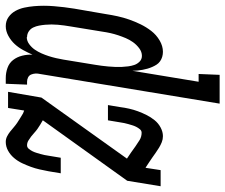

<svg xmlns="http://www.w3.org/2000/svg" viewBox="-93 -697 783 667"><g transform="rotate(90 298.5 -363.5)"><path d="M56 8Q38 8 24.5 -1.5Q11 -11 3 -25.5Q-5 -40 -8.5 -56.5Q-12 -73 -13.5 -90Q-15 -107 -15 -124.5Q-15 -142 -13.5 -159.5Q-12 -177 -10 -194.5Q-8 -212 -5 -230L14 -340Q17 -360 21.5 -380.5Q26 -401 33 -421Q40 -441 49.5 -460.5Q59 -480 72.5 -497.5Q86 -515 105.5 -526.5Q125 -538 145 -538Q154 -538 162.5 -535.5Q171 -533 178 -528Q185 -523 189.5 -516Q194 -509 197.5 -501Q201 -493 203.5 -484.5Q206 -476 207.5 -467.5Q209 -459 210 -450Q211 -441 211 -432L249 -662H222L225 -735H325L222 -111Q220 -103 220.5 -95Q221 -87 224 -80Q227 -73 234 -69.5Q241 -66 249 -66H259L256 8H236Q218 8 201 2Q184 -4 173.5 -17.5Q163 -31 158.5 -49Q154 -67 155 -85Q148 -69 139 -52.5Q130 -36 118 -23Q106 -10 89.5 -1Q73 8 56 8ZM94 -65Q107 -65 118.5 -73.5Q130 -82 137.5 -93Q145 -104 150.5 -116.5Q156 -129 160 -141.5Q164 -154 167 -167Q170 -180 172 -192L190 -302Q192 -314 193.5 -325.5Q195 -337 196 -348.5Q197 -360 197.5 -372Q198 -384 197.5 -395Q197 -406 195.5 -417.5Q194 -429 190.5 -439Q187 -449 179 -457Q171 -465 159 -465Q145 -465 132.5 -455.5Q120 -446 111.5 -434Q103 -422 97.5 -409Q92 -396 87.5 -382.5Q83 -369 80 -355.5Q77 -342 75 -328L57 -218Q55 -207 53.5 -195.5Q52 -184 51 -173Q50 -162 50 -151Q50 -140 51 -129Q52 -118 54 -107.5Q56 -97 60.5 -87.5Q65 -78 74 -72Q83 -66 94 -66Q94 -66 94 -65.5Q94 -65 94 -65ZM458 8Q448 8 439 3.5Q430 -1 422.5 -7Q415 -13 407.5 -19.5Q400 -26 392 -31.5Q384 -37 375.5 -42Q367 -47 359 -52L349 -56L340 0H284L304 -116L516 -413Q505 -420 494.5 -427.5Q484 -435 473.5 -442.5Q463 -450 451.5 -457Q440 -464 426 -464Q419 -464 414 -458Q409 -452 405.5 -445Q402 -438 400 -431Q398 -424 396 -417.5Q394 -411 392.5 -403.5Q391 -396 390 -389L383 -347H330L337 -389Q339 -405 342.5 -420.5Q346 -436 351.5 -451Q357 -466 364.5 -481Q372 -496 382.5 -509Q393 -522 408 -530Q423 -538 438 -538Q449 -538 459 -534Q469 -530 478 -524.5Q487 -519 495.5 -513Q504 -507 512.5 -501Q521 -495 529.5 -489.5Q538 -484 547 -478H548L556 -530H612L593 -414L383 -121L384 -120Q391 -116 398.5 -111.5Q406 -107 413 -102Q420 -97 426.5 -91Q433 -85 439.5 -80Q446 -75 453.5 -70.5Q461 -66 470 -66Q477 -66 482 -72Q487 -78 490.5 -85Q494 -92 496 -99Q498 -106 500 -112.5Q502 -119 503.5 -126.5Q505 -134 506 -141L513 -183H567L560 -141Q557 -125 553.5 -109.5Q550 -94 544.5 -79Q539 -64 532 -49Q525 -34 514 -21Q503 -8 488.5 0Q474 8 458 8Z"/></g></svg>

Font: Iosevka Slab Extended
Style: Italic
Weight: 400
Width: 7
Italic angle: -9°
Monospace: yes
Designer: Belleve Invis
Foundry: Belleve Invis
Version: Version 11.1.0; ttfautohint (v1.8.3)